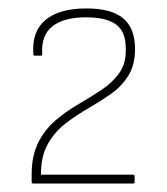

<svg xmlns="http://www.w3.org/2000/svg" viewBox="-20 -795 395 455"><path d="M59 -360Q55 -360 55 -364V-381Q55 -427 71 -458Q87 -489 112.5 -510.5Q138 -532 166.5 -548.5Q195 -565 220.5 -582Q246 -599 262 -621Q278 -643 278 -674V-681Q278 -720 255 -737Q232 -754 184 -754Q131 -754 104 -732.5Q77 -711 80 -666Q80 -663 77 -663H63Q59 -663 59 -667Q55 -720 87.5 -747.5Q120 -775 185 -775Q244 -775 272 -751.5Q300 -728 300 -679Q300 -641 284 -615.5Q268 -590 243 -572.5Q218 -555 189.5 -538.5Q161 -522 135.5 -502.5Q110 -483 93.5 -454Q77 -425 77 -381H295Q299 -381 299 -377V-364Q299 -360 295 -360Z"/></svg>

Font: Sofia Sans Thin
Style: Regular
Weight: 250
Designer: Botio Nikoltchev, Ani Petrova
Foundry: lettersoup
Version: Version 4.101